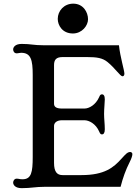

<svg xmlns="http://www.w3.org/2000/svg" viewBox="-20 -1006 743 1034"><path d="M50.8 -22.9C50.8 -11.2 61 7.3 96.7 7.3C148.4 7.3 169.4 0 222.2 0H629.4C642.1 -49.3 656.7 -90.3 678.2 -132.8C688.5 -152.8 693.4 -168.9 692.9 -176.8C692.4 -183.6 687 -187.5 680.2 -187.5C673.3 -186.5 667 -186.5 650.4 -168.9L633.3 -150.4C592.3 -105 544.4 -63 418.9 -63H316.9C287.6 -63 271 -80.1 271 -128.9V-328.1C271 -344.7 286.1 -358.4 313.5 -358.4H434.6C459 -358.4 495.6 -340.3 514.2 -297.4C518.1 -288.6 521 -282.2 528.8 -282.2C538.1 -282.2 544.4 -290 544.4 -309.6C544.4 -338.9 540.5 -365.2 540.5 -392.1C540.5 -422.9 544.4 -453.1 544.4 -470.7C544.4 -490.7 538.1 -498 528.8 -498C521 -498 517.6 -492.2 514.2 -483.4C495.1 -440.4 459.5 -421.4 434.6 -421.4H314C282.2 -421.4 271 -431.2 271 -447.3V-655.3C271 -683.1 281.7 -698.7 316.9 -698.7H448.7C502 -698.7 532.2 -693.8 559.1 -671.9C599.6 -639.2 627.4 -595.2 639.6 -595.2C645.5 -595.2 649.9 -600.1 649.9 -608.9C649.9 -627.4 627.4 -697.8 620.6 -762.2H216.8C157.7 -762.2 148.4 -769.5 96.7 -769.5C61 -769.5 50.8 -751 50.8 -739.7C50.8 -729 57.6 -718.8 69.8 -718.8C79.6 -718.8 85 -721.7 93.8 -721.7C146.5 -721.7 156.2 -683.6 156.2 -602.1V-161.1C156.2 -78.6 148.9 -40.5 101.1 -40.5C84.5 -40.5 81.5 -43.9 69.8 -43.9C57.6 -43.9 50.8 -32.2 50.8 -22.9ZM372.6 -825.7C421.9 -825.7 454.1 -868.2 454.1 -902.3C454.1 -940.4 428.2 -986.3 374.5 -986.3C324.7 -986.3 291 -947.3 291 -904.3C291 -869.6 315.9 -825.7 372.6 -825.7Z"/></svg>

Font: Stoke
Style: Regular
Weight: 400
Designer: Nicole Fally
Foundry: Nicole Fally
Version: Version 1.002